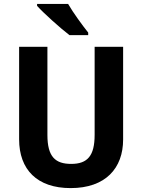

<svg xmlns="http://www.w3.org/2000/svg" viewBox="-20 -1005 728 984"><path d="M329 -985H170V-975C203 -938 291 -859 336 -825H432V-838C404 -873 354 -941 329 -985ZM611 -290V-765H465V-314C465 -207 429 -165 345 -165C264 -165 223 -201 223 -313V-765H78V-291C78 -136 170 -41 342 -41C521 -41 611 -143 611 -290Z"/></svg>

Font: Noto Sans Tamil UI SemiCondensed
Style: Bold
Weight: 700
Width: 4
Designer: Jelle Bosma - Monotype Design Team
Foundry: Monotype Imaging Inc.
Version: Version 2.004